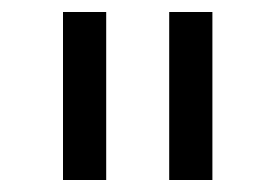

<svg xmlns="http://www.w3.org/2000/svg" viewBox="-20 -760 459 320"><path d="M85 -460V-740H157V-460ZM262 -460V-740H334V-460Z"/></svg>

Font: IBM Plex Sans Hebrew
Style: Regular
Weight: 400
Designer: Mike Abbink, Paul van der Laan, Pieter van Rosmalen, Yanek Iontef
Foundry: Bold Monday
Version: Version 1.2